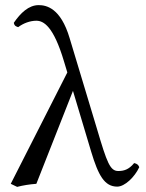

<svg xmlns="http://www.w3.org/2000/svg" viewBox="-20 -718 571 750"><path d="M524 -65C520.7 -74 515.3 -78.6 504 -81C483 -55 463 -50 442 -50C410 -50 398 -82 359 -214L252 -569C217 -687 161 -698 131 -698C92 -698 60 -667 34 -629C36.1 -616.2 43.7 -614.4 51 -612C71 -627 97 -637 122 -637C150 -637 189 -616 230 -478L243 -435L22 0L47 12C70 6 95 2 122 0L265 -363L336 -126C364 -33 388 11 438 11C467 11 506 -26 524 -65Z"/></svg>

Font: Libertinus Math
Style: Regular
Weight: 400
Designer: Philipp H. Poll
Foundry: Khaled Hosny
Version: Version 6.2